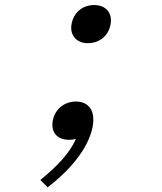

<svg xmlns="http://www.w3.org/2000/svg" viewBox="-20 -552 660 780"><path d="M261.5 16C269.5 16 278 15 288.5 12.5C263 70 213 123 144 179L173.5 209C256 146.5 338 56 356 -35.5C370 -108 335.5 -139.5 288.5 -139.5C245 -139.5 204.5 -112.5 194.5 -62.5C185.5 -14.5 212 16 261.5 16ZM271 -456C261.5 -407.5 292.5 -376.5 336.5 -376.5C381 -376.5 419.5 -403.5 429 -452C438.5 -501.5 407.5 -531.5 363 -531.5C319 -531.5 281 -505.5 271 -456Z"/></svg>

Font: Monaspace Krypton ExtraLight
Style: Italic
Weight: 200
Italic angle: -11°
Designer: Riley Cran & the Lettermatic Team
Foundry: Lettermatic
Version: Version 1.101 (Monaspace Krypton)